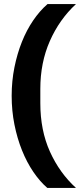

<svg xmlns="http://www.w3.org/2000/svg" viewBox="-20 -780 391 938"><path d="M37 -312Q37 -384 50.5 -451Q64 -518 87 -575.5Q110 -633 142 -680Q174 -727 212 -760H351Q270 -685 223.5 -579.5Q177 -474 177 -346V-276Q177 -143 224 -39Q271 65 351 138H211Q175 107 143 60Q111 13 87.5 -45.5Q64 -104 50.5 -171.5Q37 -239 37 -312Z"/></svg>

Font: IBM Plex Sans Thai
Style: Bold
Weight: 700
Designer: Mike Abbink, Paul van der Laan, Pieter van Rosmalen, Ben Mitchell, Mark Frömberg
Foundry: Bold Monday
Version: Version 1.2